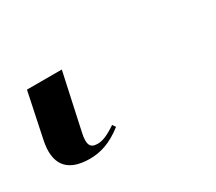

<svg xmlns="http://www.w3.org/2000/svg" viewBox="-69 -10 355 315"><g transform="rotate(-30 108.0 147.0)"><path d="M31 222C51 222 71 216 94 198L90 192C72 204 63 207 54 207C41 207 36 200 41 178L64 72H-2L-20 158C-28 197 -14 222 31 222Z"/></g></svg>

Font: Noto Serif Display Light
Style: Italic
Weight: 300
Italic angle: -12°
Designer: Monotype Design Team
Foundry: Monotype Imaging Inc.
Version: Version 2.009